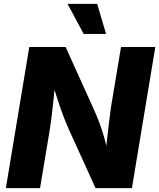

<svg xmlns="http://www.w3.org/2000/svg" viewBox="-20 -970 821 990"><path d="M10.3 0 130.9 -727.5H318.4L467.3 -398.4Q480.5 -369.1 493.2 -335Q505.9 -300.8 517.8 -259.3Q529.8 -217.8 540 -166.5L522.9 -158.7Q526.4 -198.2 531.5 -246.3Q536.6 -294.4 542.2 -340.1Q547.9 -385.7 552.2 -417L604 -727.5H780.8L660.2 0H472.7L335.4 -301.8Q318.8 -339.4 304.9 -376.2Q291 -413.1 276.9 -456.8Q262.7 -500.5 245.1 -557.6L266.6 -560.1Q261.2 -506.8 256.1 -457.5Q251 -408.2 246.1 -368.2Q241.2 -328.1 236.8 -301.8L186.5 0ZM411.6 -794.9 328.1 -950.2H481L526.9 -794.9Z"/></svg>

Font: Inter 17pt ExtraBold
Style: Italic
Weight: 800
Italic angle: -9.3988°
Version: Version 4.001;git-66647c0bb